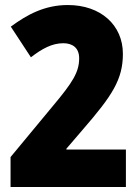

<svg xmlns="http://www.w3.org/2000/svg" viewBox="-20 -744 559 764"><path d="M481 0V-149H244V-152L310 -229C427 -364 469 -428 469 -530C469 -644 381 -724 250 -724C158 -724 88 -686 23 -638L103 -516C147 -550 187 -572 232 -572C267 -572 295 -555 295 -512C295 -457 269 -416 191 -323L22 -119V0Z"/></svg>

Font: Noto Sans Sinhala UI Condensed Black
Style: Regular
Weight: 900
Width: 3
Designer: Jelle Bosma - Monotype Design Team
Foundry: Monotype Imaging Inc.
Version: Version 2.006